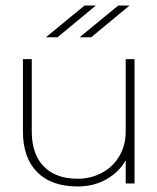

<svg xmlns="http://www.w3.org/2000/svg" viewBox="-20 -664 570 695"><path d="M63 -188V-450H95V-188Q95 -106 138.5 -61.5Q182 -17 261 -17Q309 -17 349 -38.5Q389 -60 412 -99Q435 -138 435 -188V-450H467V0H435V-84Q412 -42 366 -15.5Q320 11 261 11Q166 11 114.5 -41Q63 -93 63 -188ZM286 -644H327L188 -529H146ZM408 -644H449L310 -529H268Z"/></svg>

Font: Poiret One
Style: Regular
Weight: 400
Designer: Denis Masharov (denis.masharov@gmail.com), Cyreal (Charset Expansion)
Foundry: Denis Masharov
Version: Version 1.101